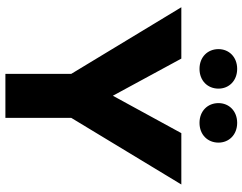

<svg xmlns="http://www.w3.org/2000/svg" viewBox="-116 -804 920 729"><g transform="rotate(90 344.5 -440.0)"><path d="M428 0V-250L681 -668H486L344 -408L203 -668H8L261 -250V0ZM242 -737C287 -737 317 -768 317 -809C317 -849 287 -880 242 -880C197 -880 167 -849 167 -809C167 -768 197 -737 242 -737ZM447 -737C492 -737 522 -768 522 -809C522 -849 492 -880 447 -880C402 -880 372 -849 372 -809C372 -768 402 -737 447 -737Z"/></g></svg>

Font: Gantari ExtraBold
Style: Regular
Weight: 800
Designer: Anugrah Pasau
Foundry: Lafontype
Version: Version 1.000